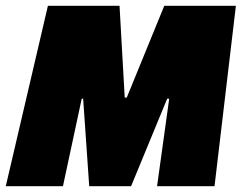

<svg xmlns="http://www.w3.org/2000/svg" viewBox="-30 -645 861 665"><path d="M188 0H-10L136 -625H384L402 -307H409L539 -625H787L713 0H514L556 -303H549L424 0H279L258 -303H253Z"/></svg>

Font: Changa One
Style: Italic
Weight: 400
Italic angle: -12°
Designer: Eduardo Rodriguez Tunni
Foundry: Eduardo Rodriguez Tunni
Version: Version 1.003